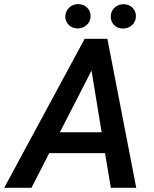

<svg xmlns="http://www.w3.org/2000/svg" viewBox="-65 -896 735 916"><path d="M436 -165.5H169.9L85 0H-44.9L338.9 -710.9H447.3L585 0H463.9ZM220.7 -265.1H419.9L371.6 -559.1ZM306.6 -876.5Q333 -876.5 350.1 -860.1Q367.2 -843.8 367.2 -819.8Q367.2 -794.9 350.1 -778.1Q333 -761.2 307.1 -760.3Q279.8 -760.3 263.2 -776.9Q246.6 -793.5 246.6 -816.9Q246.6 -840.3 263.2 -857.9Q279.8 -875.5 306.6 -876.5ZM463.4 -816.4Q463.4 -842.3 480.7 -858.6Q498 -875 522.9 -876Q550.3 -876 566.9 -859.4Q583.5 -842.8 583.5 -819.3Q583.5 -794.4 566.4 -777.6Q549.3 -760.7 523.4 -759.8Q496.1 -759.8 479.7 -776.1Q463.4 -792.5 463.4 -816.4Z"/></svg>

Font: TypoPRO Roboto
Style: Italic
Weight: 500
Italic angle: -12°
Designer: Google
Version: Version 2.136; 2016